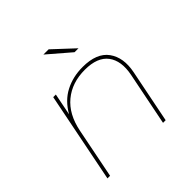

<svg xmlns="http://www.w3.org/2000/svg" viewBox="-184 -876 1036 1036"><g transform="rotate(-45 334.0 -358.5)"><path d="M393 -520Q500 -520 543.5 -460Q587 -400 568 -305L507 0H487L548 -305Q566 -396 526.5 -448.5Q487 -501 391 -501Q293 -501 227 -446.5Q161 -392 140 -287L83 0H63L166 -517H186L161 -391Q199 -458 259 -489Q319 -520 393 -520ZM419 -607 291 -717H331L449 -607Z"/></g></svg>

Font: Montserrat Thin
Style: Italic
Weight: 100
Italic angle: -11.3°
Designer: Julieta Ulanovsky
Foundry: Julieta Ulanovsky
Version: Version 9.000; ttfautohint (v1.8.4.7-5d5b)